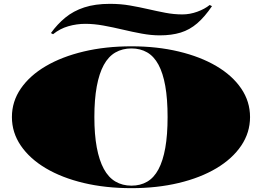

<svg xmlns="http://www.w3.org/2000/svg" viewBox="-20 -964 1363 999"><path d="M664 -723Q797 -723 910 -696Q1023 -669 1106 -620Q1189 -571 1235 -503.5Q1281 -436 1281 -355Q1281 -274 1235 -206Q1189 -138 1106 -88.5Q1023 -39 910 -12Q797 15 664 15Q529 15 415.5 -12Q302 -39 218.5 -88.5Q135 -138 88.5 -206Q42 -274 42 -355Q42 -436 88.5 -503.5Q135 -571 218.5 -620Q302 -669 415.5 -696Q529 -723 664 -723ZM664 -712Q617 -712 580.5 -691Q544 -670 520 -626Q496 -582 483.5 -514.5Q471 -447 471 -355Q471 -264 483.5 -197Q496 -130 520 -85.5Q544 -41 580.5 -19.5Q617 2 664 2Q710 2 745.5 -18.5Q781 -39 804.5 -83Q828 -127 840 -194.5Q852 -262 852 -355Q852 -449 840 -516.5Q828 -584 804.5 -627.5Q781 -671 745.5 -691.5Q710 -712 664 -712ZM811 -780Q767 -780 718 -789Q669 -798 618.5 -810Q568 -822 518.5 -831Q469 -840 424 -840Q379 -840 335.5 -827.5Q292 -815 256 -786L245 -792Q278 -838 320 -872.5Q362 -907 418.5 -925.5Q475 -944 552 -944Q607 -944 656 -935.5Q705 -927 750.5 -916.5Q796 -906 840.5 -897.5Q885 -889 929 -889Q968 -889 1006.5 -903Q1045 -917 1071 -938L1083 -932Q1045 -876 1006 -842.5Q967 -809 920 -794.5Q873 -780 811 -780Z"/></svg>

Font: Kalnia Expanded SemiBold
Style: Regular
Weight: 600
Width: 7
Designer: Frida Medrano
Foundry: Frida Medrano
Version: Version 1.105